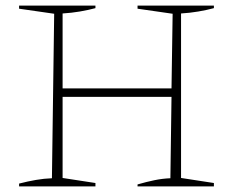

<svg xmlns="http://www.w3.org/2000/svg" viewBox="-20 -664 833 684"><path d="M48 0V-10Q79 -18 108 -23Q137 -28 165 -29L173 -615L48 -633V-644H320V-635Q294 -628 264.5 -623Q235 -618 203 -616V-349H591L595 -615L470 -633V-644H742V-635Q716 -628 686.5 -623Q657 -618 625 -616V-30L742 -12V0H470V-7Q501 -16 530 -22Q559 -28 587 -29L591 -319H203V-30L320 -12V0Z"/></svg>

Font: Piazzolla SC Thin
Style: Regular
Weight: 100
Designer: Juan Pablo del Peral
Foundry: Huerta Tipografica
Version: Version 1.330